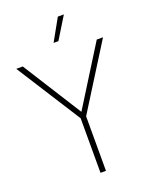

<svg xmlns="http://www.w3.org/2000/svg" viewBox="-181 -1034 882 1123"><g transform="rotate(-20 260.0 -472.0)"><path d="M529.5 -740 278.5 -339.5V0H244.5V-339.5L-10.5 -740H30L261.5 -373.5L490.5 -740ZM246.5 -808 322.5 -944H360L276.5 -808Z"/></g></svg>

Font: Encode Sans Semi Condensed Thin
Style: Regular
Weight: 250
Width: 4
Designer: Multiple Designers
Foundry: Impallari Type
Version: Version 2.000